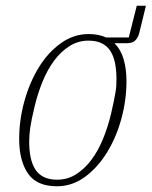

<svg xmlns="http://www.w3.org/2000/svg" viewBox="-20 -639 530 671"><path d="M179 12Q108 12 77.5 -33Q47 -78 47 -153Q47 -219 65 -284.5Q83 -350 115 -402.5Q147 -455 192 -487.5Q237 -520 290 -520Q325 -520 351 -508H430L458 -619H490L466 -521Q461 -505 451.5 -496.5Q442 -488 423 -488H380Q402 -466 412 -432.5Q422 -399 422 -355Q422 -289 404 -223.5Q386 -158 353.5 -105.5Q321 -53 276.5 -20.5Q232 12 179 12ZM180 -11Q216 -11 246 -30Q276 -49 299.5 -80.5Q323 -112 340 -153.5Q357 -195 368 -241Q374 -266 377.5 -284Q381 -302 383.5 -316Q386 -330 386.5 -341.5Q387 -353 387 -364Q387 -394 382 -418.5Q377 -443 366 -460.5Q355 -478 336 -487.5Q317 -497 289 -497Q253 -497 223 -478Q193 -459 169.5 -427.5Q146 -396 129 -354.5Q112 -313 101 -267Q89 -217 85.5 -191.5Q82 -166 82 -144Q82 -114 87 -89.5Q92 -65 103 -47.5Q114 -30 133 -20.5Q152 -11 180 -11Z"/></svg>

Font: IBM Plex Serif ExtLt
Style: Italic
Weight: 200
Italic angle: -14°
Designer: Mike Abbink, Paul van der Laan, Pieter van Rosmalen
Foundry: Bold Monday
Version: Version 3.001